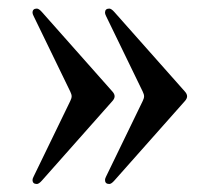

<svg xmlns="http://www.w3.org/2000/svg" viewBox="-20 -520 501 458"><path d="M57.6 -81.1ZM230.5 -90.8Q230.5 -93.8 232.9 -98.6L320.3 -278.8Q323.7 -285.6 323.7 -290.3Q323.7 -294.9 320.3 -301.8L232.9 -481.9Q230.5 -486.8 230.5 -489.7Q230.5 -499.5 240.7 -499.5Q245.6 -499.5 252.9 -491.2L420.9 -301.8Q426.3 -295.9 426.3 -290.3Q426.3 -284.7 420.9 -278.8L252.9 -89.4Q245.6 -81.1 240.7 -81.1Q230.5 -81.1 230.5 -90.8ZM57.6 -90.8Q57.6 -93.8 60.1 -98.6L147.5 -278.8Q150.9 -285.6 150.9 -290.3Q150.9 -294.9 147.5 -301.8L60.1 -481.9Q57.6 -486.8 57.6 -489.7Q57.6 -499.5 67.9 -499.5Q72.8 -499.5 80.1 -491.2L248 -301.8Q253.4 -295.9 253.4 -290.3Q253.4 -284.7 248 -278.8L80.1 -89.4Q72.8 -81.1 67.9 -81.1Q57.6 -81.1 57.6 -90.8Z"/></svg>

Font: UnifrakturMaguntia17
Style: Book
Weight: 400
Designer: j. 'mach' wust, Gerrit Ansmann, Georg Duffner, based on a font by Peter Wiegel, original typeface by Carl Albert Fahrenw
Version: Version 2017-03-19